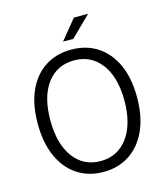

<svg xmlns="http://www.w3.org/2000/svg" viewBox="-123 -927 898 1033"><g transform="rotate(-15 326.5 -410.0)"><path d="M326.2 12.2Q243.2 12.2 180.9 -28.8Q118.7 -69.8 84.2 -146.5Q49.8 -223.1 49.8 -330.1Q49.8 -437 84.2 -512.7Q118.7 -588.4 180.9 -628.7Q243.2 -668.9 326.2 -668.9Q409.2 -668.9 471.4 -628.7Q533.7 -588.4 568.4 -512.5Q603 -436.5 603 -330.1Q603 -223.1 568.4 -146.5Q533.7 -69.8 471.4 -28.8Q409.2 12.2 326.2 12.2ZM326.2 -48.3Q420.9 -48.3 476.8 -123.8Q532.7 -199.2 532.7 -330.1Q532.7 -460.9 476.8 -534.9Q420.9 -608.9 326.2 -608.9Q230.5 -608.9 175.3 -534.9Q120.1 -460.9 120.1 -330.1Q120.1 -199.2 175.3 -123.8Q230.5 -48.3 326.2 -48.3ZM295.9 -721.7 385.7 -831.5H464.8L353 -721.7Z"/></g></svg>

Font: Varta Light Light
Style: Regular
Weight: 300
Version: Version 1.004